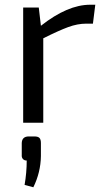

<svg xmlns="http://www.w3.org/2000/svg" viewBox="-20 -519 441 812"><path d="M383 -499 373 -419H345Q308 -419 268.5 -404.5Q229 -390 163 -357V0H78V-487H144L153 -410Q266 -499 361 -499ZM102 58H125Q141 58 147 64.5Q153 71 153 86V141Q152 210 121 273L84 263Q93 211 93 160Q83 160 77 153.5Q71 147 72 136V86Q73 58 102 58Z"/></svg>

Font: Exo 2.0
Style: Regular
Weight: 400
Designer: Natanael Gama
Version: Version 1.001;PS 001.001;hotconv 1.0.70;makeotf.lib2.5.58329